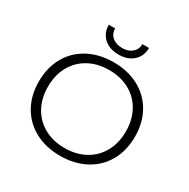

<svg xmlns="http://www.w3.org/2000/svg" viewBox="-200 -1091 1259 1281"><g transform="rotate(30 430.0 -450.0)"><path d="M60 -350Q60 -457 106 -538.5Q152 -620 236 -665Q320 -710 430 -710Q540 -710 624 -665Q708 -620 754 -538.5Q800 -457 800 -350Q800 -243 754 -161.5Q708 -80 624 -35Q540 10 430 10Q320 10 236 -35Q152 -80 106 -161.5Q60 -243 60 -350ZM730 -350Q730 -439 692.5 -507Q655 -575 587 -612.5Q519 -650 430 -650Q341 -650 273 -612.5Q205 -575 167.5 -507Q130 -439 130 -350Q130 -261 167.5 -193Q205 -125 273 -87.5Q341 -50 430 -50Q519 -50 587 -87.5Q655 -125 692.5 -193Q730 -261 730 -350ZM430 -770Q360 -770 317.5 -808.5Q275 -847 275 -910H324Q324 -869 353 -844.5Q382 -820 430 -820Q477 -820 505.5 -845Q534 -870 534 -910H585Q585 -847 542.5 -808.5Q500 -770 430 -770Z"/></g></svg>

Font: Goli Light
Style: Regular
Weight: 300
Designer: jaikishan Patel
Foundry: MagicType
Version: Version 1.000